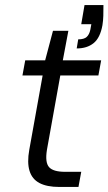

<svg xmlns="http://www.w3.org/2000/svg" viewBox="-20 -741 430 761"><path d="M215 0Q166 0 136.5 -15.5Q107 -31 97 -64Q87 -97 96 -147L149 -442H69L80 -502H159L190 -619H251L229 -502H381L370 -442H219L166 -147Q158 -97 174.5 -78.5Q191 -60 238 -60H302L291 0ZM284 -549 290 -585Q313 -585 323.5 -594.5Q334 -604 338 -623L342 -645H302L315 -721H390Q390 -696 389.5 -678Q389 -660 386 -641Q377 -591 351 -570Q325 -549 284 -549Z"/></svg>

Font: DM Sans 16pt Light
Style: Italic
Weight: 300
Italic angle: -10°
Version: Version 4.004;gftools[0.9.30]